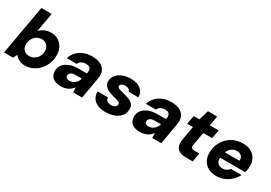

<svg xmlns="http://www.w3.org/2000/svg" viewBox="21 -1562 3414 2417"><g transform="rotate(30 1728.0 -354.0)"><path d="M326 12Q290 12 262 2.5Q234 -7 213.5 -23.5Q193 -40 181 -60L152 0H20L147 -720H297L248 -444Q277 -474 318 -493.5Q359 -513 413 -513Q475 -513 520.5 -483.5Q566 -454 590.5 -403.5Q615 -353 612 -288Q611 -226 588 -172Q565 -118 526 -76.5Q487 -35 436 -11.5Q385 12 326 12ZM313 -119Q353 -119 385 -138Q417 -157 436.5 -190.5Q456 -224 457 -266Q459 -299 446 -325.5Q433 -352 409 -367.5Q385 -383 351 -383Q311 -383 279 -363Q247 -343 228 -309.5Q209 -276 207 -232Q206 -199 218.5 -173.5Q231 -148 255.5 -133.5Q280 -119 313 -119Z M851 12Q794 12 758 -5.5Q722 -23 705.5 -54Q689 -85 690 -124Q691 -175 721 -212.5Q751 -250 805.5 -271.5Q860 -293 935 -293H1056Q1062 -327 1057 -349Q1052 -371 1035 -381.5Q1018 -392 985 -392Q951 -392 923.5 -377.5Q896 -363 885 -333H740Q756 -387 793.5 -427.5Q831 -468 886 -490.5Q941 -513 1007 -513Q1080 -513 1129 -489.5Q1178 -466 1199.5 -420.5Q1221 -375 1209 -310L1155 0H1023V-71Q1008 -53 990.5 -37.5Q973 -22 951.5 -11Q930 0 905 6Q880 12 851 12ZM909 -102Q932 -102 952 -110Q972 -118 988 -131.5Q1004 -145 1015.5 -163.5Q1027 -182 1033 -204V-205H937Q912 -205 893 -197.5Q874 -190 863.5 -176.5Q853 -163 853 -145Q852 -123 868 -112.5Q884 -102 909 -102Z M1499 12Q1427 12 1378 -11.5Q1329 -35 1305.5 -75.5Q1282 -116 1287 -165H1435Q1435 -145 1444.5 -130.5Q1454 -116 1472.5 -107.5Q1491 -99 1517 -99Q1542 -99 1558.5 -106.5Q1575 -114 1584.5 -126Q1594 -138 1594 -152Q1595 -167 1585 -176.5Q1575 -186 1556.5 -192Q1538 -198 1514 -203Q1479 -211 1446.5 -222.5Q1414 -234 1388.5 -250Q1363 -266 1349 -289.5Q1335 -313 1336 -345Q1337 -394 1367.5 -432Q1398 -470 1450.5 -491.5Q1503 -513 1570 -513Q1665 -513 1716.5 -470.5Q1768 -428 1767 -356H1625Q1622 -377 1603 -389Q1584 -401 1553 -401Q1522 -401 1502.5 -388.5Q1483 -376 1483 -358Q1482 -346 1493 -337Q1504 -328 1524 -321.5Q1544 -315 1573 -309Q1613 -299 1645.5 -288Q1678 -277 1701 -261.5Q1724 -246 1736 -223.5Q1748 -201 1746 -168Q1745 -113 1712.5 -72.5Q1680 -32 1624.5 -10Q1569 12 1499 12Z M2001 12Q1944 12 1908 -5.5Q1872 -23 1855.5 -54Q1839 -85 1840 -124Q1841 -175 1871 -212.5Q1901 -250 1955.5 -271.5Q2010 -293 2085 -293H2206Q2212 -327 2207 -349Q2202 -371 2185 -381.5Q2168 -392 2135 -392Q2101 -392 2073.5 -377.5Q2046 -363 2035 -333H1890Q1906 -387 1943.5 -427.5Q1981 -468 2036 -490.5Q2091 -513 2157 -513Q2230 -513 2279 -489.5Q2328 -466 2349.5 -420.5Q2371 -375 2359 -310L2305 0H2173V-71Q2158 -53 2140.5 -37.5Q2123 -22 2101.5 -11Q2080 0 2055 6Q2030 12 2001 12ZM2059 -102Q2082 -102 2102 -110Q2122 -118 2138 -131.5Q2154 -145 2165.5 -163.5Q2177 -182 2183 -204V-205H2087Q2062 -205 2043 -197.5Q2024 -190 2013.5 -176.5Q2003 -163 2003 -145Q2002 -123 2018 -112.5Q2034 -102 2059 -102Z M2669 0Q2606 0 2568 -20Q2530 -40 2517 -81Q2504 -122 2515 -184L2549 -376H2465L2488 -501H2571L2613 -643H2747L2721 -501H2850L2828 -376H2699L2665 -183Q2660 -151 2673 -139Q2686 -127 2715 -127H2785L2763 0Z M3111 12Q3041 12 2990.5 -15.5Q2940 -43 2913.5 -93Q2887 -143 2890 -210Q2891 -272 2914.5 -327Q2938 -382 2979.5 -424Q3021 -466 3077.5 -489.5Q3134 -513 3203 -513Q3271 -513 3319.5 -486Q3368 -459 3393.5 -411.5Q3419 -364 3417 -301Q3417 -278 3412.5 -255Q3408 -232 3402 -213H2994L3010 -301H3268Q3271 -331 3260.5 -351Q3250 -371 3230 -382Q3210 -393 3183 -393Q3151 -393 3122 -378Q3093 -363 3072.5 -333.5Q3052 -304 3044 -258L3039 -228Q3033 -194 3041.5 -167.5Q3050 -141 3073 -125.5Q3096 -110 3131 -110Q3164 -110 3187.5 -123.5Q3211 -137 3227 -159H3381Q3357 -110 3316 -71.5Q3275 -33 3222.5 -10.5Q3170 12 3111 12Z"/></g></svg>

Font: DM Sans 17pt Black
Style: Italic
Weight: 900
Italic angle: -10°
Version: Version 4.004;gftools[0.9.30]